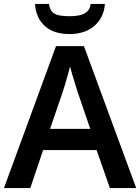

<svg xmlns="http://www.w3.org/2000/svg" viewBox="-20 -950 708 970"><path d="M535 0 468 -192H198L133 0H0L263 -717H404L668 0ZM372 -486Q368 -499 360.5 -523Q353 -547 345.5 -572Q338 -597 334 -614Q329 -594 321.5 -568Q314 -542 307.5 -519.5Q301 -497 297 -486L233 -299H436ZM510 -930Q505 -862 457.5 -820Q410 -778 331 -778Q250 -778 205.5 -819.5Q161 -861 157 -930H228Q231 -902 244.5 -889Q258 -876 281 -872Q304 -868 333 -868Q358 -868 380.5 -872.5Q403 -877 419 -890.5Q435 -904 438 -930Z"/></svg>

Font: Noto Sans New Tai Lue SemiBold
Style: Regular
Weight: 600
Version: Version 2.003